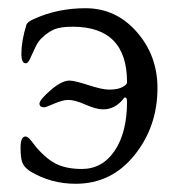

<svg xmlns="http://www.w3.org/2000/svg" viewBox="-20 -433 438 467"><path d="M82 -341Q73 -333 65.5 -317Q58 -301 53 -290Q48 -279 43 -279Q32 -279 32 -302Q32 -333 44 -372Q46 -380 63 -387Q120 -413 188 -413Q262 -413 312.5 -355.5Q363 -298 363 -219Q363 -125 307 -55.5Q251 14 164 14Q104 14 54 -16Q40 -25 35 -36Q30 -47 30 -74Q30 -101 42 -101Q46 -101 51 -96Q56 -91 61.5 -83.5Q67 -76 68 -75Q95 -44 119.5 -33Q144 -22 179 -22Q229 -22 259 -66.5Q289 -111 289 -186Q289 -196 284 -196Q283 -196 282 -195Q261 -167 231 -167Q214 -167 188 -178.5Q162 -190 146 -190Q133 -190 112 -181Q91 -172 88 -172Q76 -172 76 -181Q76 -190 103 -213.5Q130 -237 149 -237Q161 -237 195 -226Q229 -215 245 -215Q268 -215 279 -222Q289 -227 289 -233Q289 -368 157 -368Q128 -368 113 -362Q98 -356 82 -341Z"/></svg>

Font: EB Garamond SC 12
Style: Regular
Weight: 400
Version: Version 0.016 ; ttfautohint (v0.97) -l 8 -r 50 -G 200 -x 0 -